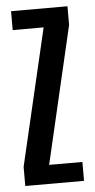

<svg xmlns="http://www.w3.org/2000/svg" viewBox="-51 -707 367 739"><g transform="rotate(-5 133.0 -337.5)"><path d="M16.5 0H243.5V-73H115L238.5 -603V-675H20.5V-602H140L16.5 -74Z"/></g></svg>

Font: Anybody ExtraCondensed Medium
Style: Regular
Weight: 500
Width: 2
Version: Version 1.113;gftools[0.9.25]